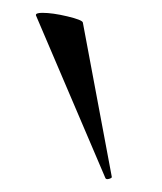

<svg xmlns="http://www.w3.org/2000/svg" viewBox="-20 -751 253 299"><path d="M46 -731Q62 -731 85 -725.5Q108 -720 109 -716L154 -476Q155 -474 150 -472.5Q145 -471 144 -474L36 -727Q35 -731 46 -731Z"/></svg>

Font: Cormorant Infant Medium
Style: Regular
Weight: 500
Designer: Christian Thalmann (Catharsis Fonts)
Version: Version 3.000